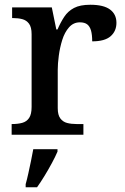

<svg xmlns="http://www.w3.org/2000/svg" viewBox="-20 -567 525 808"><path d="M29 0V-45H32Q55 -45 73.5 -50Q92 -55 102.5 -70.5Q113 -86 113 -117V-423Q113 -453 102 -467.5Q91 -482 73.5 -486.5Q56 -491 34 -491H31V-536H198L217 -443H222Q235 -473 250.5 -496.5Q266 -520 291.5 -533.5Q317 -547 360 -547Q416 -547 443 -527Q470 -507 470 -471Q470 -436 445.5 -414.5Q421 -393 368 -393Q368 -421 363 -438.5Q358 -456 347 -464.5Q336 -473 316 -473Q289 -473 270.5 -452Q252 -431 242 -399Q232 -367 227.5 -333Q223 -299 223 -273V-112Q223 -83 234 -68.5Q245 -54 262.5 -49.5Q280 -45 302 -45H331V0ZM88 208Q94 187 99.5 161.5Q105 136 110.5 110Q116 84 120 61H222V71Q213 92 198.5 119Q184 146 167.5 173Q151 200 136 221H88Z"/></svg>

Font: Noto Serif Armenian Medium
Style: Regular
Weight: 500
Version: Version 2.007